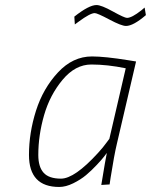

<svg xmlns="http://www.w3.org/2000/svg" viewBox="-20 -733 599 762"><path d="M215 9Q95 9 95 -118Q95 -206 123 -294Q151 -382 210 -445.5Q269 -509 345 -509Q396 -509 489 -494L520 -489L444 -163Q433 -117 419 -28L415 -1L382 1Q399 -103 404 -126Q400 -121 393 -111.5Q386 -102 364.5 -79Q343 -56 321.5 -38Q300 -20 270.5 -5.5Q241 9 215 9ZM479 -462Q406 -477 342.5 -477Q279 -477 228.5 -416.5Q178 -356 155 -276Q132 -196 132 -118Q132 -71 153 -47.5Q174 -24 222 -24Q276 -24 369 -126Q390 -149 402 -166L414 -182ZM480 -630Q462 -630 414 -655.5Q366 -681 356 -681Q338 -681 292 -647L277 -636L275 -667Q333 -713 363 -713Q382 -713 428 -687.5Q474 -662 484 -662Q503 -662 541 -692L554 -703L559 -673Q509 -630 480 -630Z"/></svg>

Font: Titillium Web ExtraLight
Style: Italic
Weight: 275
Italic angle: -13°
Version: Version 1.002;PS 57.000;hotconv 1.0.70;makeotf.lib2.5.55311